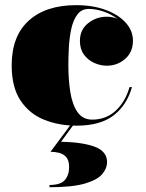

<svg xmlns="http://www.w3.org/2000/svg" viewBox="-20 -490 582 764"><path d="M255 175Q255 148.5 243.8 135.5Q232.5 122.5 215.5 118.2Q198.5 114 181 114L266.5 -1H278L223 74Q311 76 358.5 94.5Q406 113 406 155Q406 180 386.5 203Q367 226 317.2 240.5Q267.5 255 177 255V246Q221.5 246 238.2 226.2Q255 206.5 255 175ZM505 -143.5Q485.5 -72.5 432.5 -31.2Q379.5 10 285 10Q214.5 10 155.8 -13.5Q97 -37 61.8 -89.8Q26.5 -142.5 26.5 -230Q26.5 -346.5 94.5 -408Q162.5 -469.5 283 -469.5Q349 -469.5 400 -450.8Q451 -432 480 -400Q509 -368 509 -328Q509 -282.5 477.8 -255.5Q446.5 -228.5 405 -228.5Q380 -228.5 355.2 -239.5Q330.5 -250.5 314.2 -272.5Q298 -294.5 298 -327Q298 -372 330.8 -397.8Q363.5 -423.5 405 -423.5Q427 -423.5 447 -415.5Q422 -434 391.5 -444.2Q361 -454.5 333.5 -454.5Q305 -454.5 288.5 -433Q272 -411.5 264.2 -377.5Q256.5 -343.5 254.2 -304.5Q252 -265.5 252 -230Q252 -173 259.8 -123.8Q267.5 -74.5 288.2 -44.2Q309 -14 347 -14Q401.5 -14 440 -49.2Q478.5 -84.5 495.5 -143.5Z"/></svg>

Font: Bodoni* 24pt Fatface
Style: Regular
Weight: 900
Version: Version 2.3